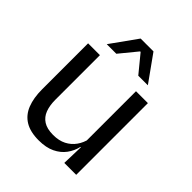

<svg xmlns="http://www.w3.org/2000/svg" viewBox="-196 -798 924 924"><g transform="rotate(45 266.5 -336.0)"><path d="M140.5 -488V-184.5Q140.5 -146 151.2 -117.2Q162 -88.5 186.5 -72.8Q211 -57 252.5 -57Q291.5 -57 319.5 -71.2Q347.5 -85.5 365.2 -110.5Q383 -135.5 389.5 -167L404 -109.5H386.5Q379 -76.5 359 -49.2Q339 -22 305.2 -5.8Q271.5 10.5 222 10.5Q164.5 10.5 128.8 -11.2Q93 -33 76.5 -74.8Q60 -116.5 60 -175.5V-488ZM467 -488V0H386L389.5 -117L386 -122V-488ZM222.5 -683H310L405.5 -549.5V-548.5H341L268 -637.5H264.5L191.5 -548.5H127V-549.5Z"/></g></svg>

Font: Anek Tamil
Style: Regular
Weight: 400
Designer: Aadarsh Rajan (Tamil), Yesha Goshar (Latin)
Foundry: Ek Type
Version: Version 1.003